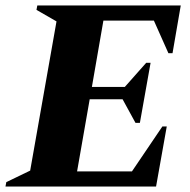

<svg xmlns="http://www.w3.org/2000/svg" viewBox="-50 -680 694 700"><path d="M-30 0 -27 -16 60 -58 156 -602 83 -644 86 -660H609L579 -486H564L511 -605H327L285 -363H405L483 -451H499L460 -232H444L397 -318H277L231 -55H431L542 -219H558L519 0Z"/></svg>

Font: Spectral ExtraBold
Style: Italic
Weight: 800
Italic angle: -10°
Designer: Jean-Baptiste Levee
Foundry: Production Type
Version: Version 2.001